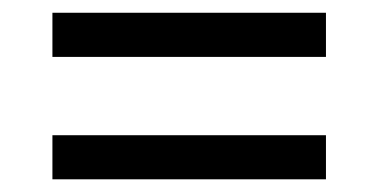

<svg xmlns="http://www.w3.org/2000/svg" viewBox="-20 -509 599 304"><path d="M63 -488.8H496.1V-418.9H63ZM63 -294.9H496.1V-225.1H63Z"/></svg>

Font: Sitara
Style: Bold
Weight: 700
Designer: Neelakash Kshetrimayum
Foundry: Neelakash Kshetrimayum
Version: Version 1.000;PS Version 1.000;PS 1.0;hotconv 1.;hotconv 1.0